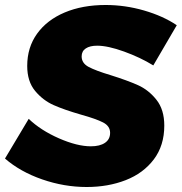

<svg xmlns="http://www.w3.org/2000/svg" viewBox="-42 -736 728 769"><path d="M666 -635 572 -474Q520 -506 455 -529.5Q390 -553 347 -553Q318 -553 301.5 -542Q285 -531 285 -510Q285 -483 313 -468Q341 -453 401 -435Q468 -414 510.5 -395Q553 -376 584.5 -336.5Q616 -297 616 -233Q616 -153 574 -97.5Q532 -42 461.5 -14.5Q391 13 305 13Q215 13 127 -17.5Q39 -48 -22 -101L73 -260Q121 -214 194 -182Q267 -150 322 -150Q358 -150 378.5 -164Q399 -178 399 -204Q399 -231 371 -245.5Q343 -260 282 -277Q216 -296 173 -315Q130 -334 98.5 -372Q67 -410 67 -472Q67 -546 106.5 -601Q146 -656 217 -686Q288 -716 381 -716Q459 -716 535 -694Q611 -672 666 -635Z"/></svg>

Font: TypoPRO Montserrat Alternates
Style: Italic
Weight: 800
Italic angle: -11.3°
Designer: Julieta Ulanovsky
Foundry: Julieta Ulanovsky
Version: Version 6.001